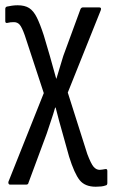

<svg xmlns="http://www.w3.org/2000/svg" viewBox="-20 -515 427 728"><path d="M343 193Q302 193 282 168Q262 143 242 79L218 -7Q211 -32 204 -57Q197 -82 191 -107H189Q182 -82 173.5 -57.5Q165 -33 157 -8L88 178Q87 185 79 185H18Q14 185 12.5 181.5Q11 178 12 174L146 -162L74 -381Q63 -412 54.5 -421.5Q46 -431 33 -431Q26 -431 20.5 -430.5Q15 -430 7 -428Q0 -427 0 -435V-481Q0 -488 6 -490Q15 -492 25.5 -493.5Q36 -495 47 -495Q74 -495 90.5 -484.5Q107 -474 119.5 -449Q132 -424 146 -381L169 -303Q175 -281 181 -260Q187 -239 193 -217H194Q201 -239 207 -260Q213 -281 220 -303L285 -480Q288 -487 295 -487H356Q366 -487 362 -476L237 -164L311 69Q325 106 335 117.5Q345 129 358 129Q363 129 368 128Q373 127 380 126Q387 125 387 133V179Q387 187 381 188Q373 191 363.5 192Q354 193 343 193Z"/></svg>

Font: Sofia Sans Condensed
Style: Regular
Weight: 400
Designer: Botio Nikoltchev, Ani Petrova
Foundry: lettersoup
Version: Version 4.100